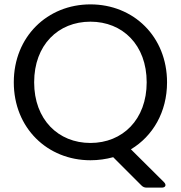

<svg xmlns="http://www.w3.org/2000/svg" viewBox="-20 -725 828 877"><path d="M729 107 578 -43C678 -103 743 -213 743 -349C743 -558 590 -705 393 -705C197 -705 43 -558 43 -349C43 -140 197 7 393 7C429 7 464 2 497 -7L626 122C633 129 640 132 650 132H719C737 132 741 119 729 107ZM393 -72C246 -72 136 -179 136 -349C136 -520 246 -626 393 -626C540 -626 650 -520 650 -349C650 -179 540 -72 393 -72Z"/></svg>

Font: Arvore Sans
Style: Regular
Weight: 400
Designer: Jonny Pinhorn (Latin) Dan Schunck (customization for Arvore)
Version: Version 1.000;Glyphs 3.3 (3305)